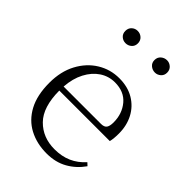

<svg xmlns="http://www.w3.org/2000/svg" viewBox="-223 -864 983 983"><g transform="rotate(45 268.0 -373.0)"><path d="M184.1 -670.9Q166 -670.9 152.6 -682.9Q139.2 -694.8 139.2 -714.8Q139.2 -735.4 152.6 -747.6Q166 -759.8 184.1 -759.8Q202.6 -759.8 216.3 -747.6Q230 -735.4 230 -714.8Q230 -694.8 216.3 -682.9Q202.6 -670.9 184.1 -670.9ZM397 -670.9Q378.4 -670.9 364.3 -682.9Q350.1 -694.8 350.1 -714.8Q350.1 -735.4 364.3 -747.6Q378.4 -759.8 397 -759.8Q414.1 -759.8 428 -747.6Q441.9 -735.4 441.9 -714.8Q441.9 -694.8 428 -682.9Q414.1 -670.9 397 -670.9ZM297.9 14.2Q226.6 14.2 170.9 -15.1Q115.2 -44.4 83.5 -103.5Q51.8 -162.6 51.8 -252Q51.8 -334 84.2 -394.8Q116.7 -455.6 170.7 -488.8Q224.6 -522 289.1 -522Q350.6 -522 395.3 -495.4Q439.9 -468.8 463.9 -423.1Q487.8 -377.4 487.8 -319.8Q487.8 -282.7 481.9 -259.8H116.2Q116.7 -140.6 171.4 -85.2Q226.1 -29.8 311 -29.8Q363.3 -29.8 404.1 -47.9Q444.8 -65.9 477.1 -102.1L492.2 -87.9Q459 -40.5 410.6 -13.2Q362.3 14.2 297.9 14.2ZM117.2 -290H387.2Q411.1 -290 419.7 -302.5Q428.2 -314.9 428.2 -340.8Q428.2 -403.8 391.6 -447.5Q355 -491.2 288.1 -491.2Q243.2 -491.2 206.1 -466.6Q168.9 -441.9 145.3 -396.7Q121.6 -351.6 117.2 -290Z"/></g></svg>

Font: Source Han Serif TW ExtraLight
Style: Regular
Weight: 250
Designer: Ryoko NISHIZUKA Ë•øÂ°öÊ∂ºÂ≠ê (kana & ideographs); Frank Grie√ühammer (Latin, Greek & Cyrillic); Wenlong ZHANG Âº†ÊñáÈæô 
Foundry: Adobe
Version: Version 2.003;hotconv 1.1.1;makeotfexe 2.6.0